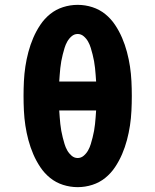

<svg xmlns="http://www.w3.org/2000/svg" viewBox="-20 -763 640 791"><path d="M300 8Q269 8 239.5 -1.5Q210 -11 186.5 -30Q163 -49 146 -74.5Q129 -100 117 -128Q105 -156 97 -186Q89 -216 84.5 -246Q80 -276 78.5 -306.5Q77 -337 77 -368Q77 -398 78.5 -428.5Q80 -459 84.5 -489Q89 -519 97 -549Q105 -579 117 -607Q129 -635 146 -660.5Q163 -686 186.5 -705Q210 -724 239.5 -733.5Q269 -743 300 -743Q331 -743 360.5 -733.5Q390 -724 413.5 -705Q437 -686 454 -660.5Q471 -635 483 -607Q495 -579 503 -549Q511 -519 515.5 -489Q520 -459 521.5 -428.5Q523 -398 523 -368Q523 -337 521.5 -306.5Q520 -276 515.5 -246Q511 -216 503 -186Q495 -156 483 -128Q471 -100 454 -74.5Q437 -49 413.5 -30Q390 -11 360.5 -1.5Q331 8 300 8ZM224 -427H376Q375 -441 374 -455Q373 -469 371.5 -483Q370 -497 367.5 -511Q365 -525 361.5 -538.5Q358 -552 354 -565.5Q350 -579 343 -591.5Q336 -604 325 -613.5Q314 -623 300 -623Q286 -623 275 -613.5Q264 -604 257 -591.5Q250 -579 246 -565.5Q242 -552 238.5 -538.5Q235 -525 232.5 -511Q230 -497 228.5 -483Q227 -469 226 -455Q225 -441 224 -427ZM300 -112Q314 -112 325 -121.5Q336 -131 343 -143.5Q350 -156 354 -169.5Q358 -183 361.5 -196.5Q365 -210 367.5 -224Q370 -238 371.5 -252Q373 -266 374 -280Q375 -294 376 -308H224Q225 -294 226 -280Q227 -266 228.5 -252Q230 -238 232.5 -224Q235 -210 238.5 -196.5Q242 -183 246 -169.5Q250 -156 257 -143.5Q264 -131 275 -121.5Q286 -112 300 -112Z"/></svg>

Font: Iosevka Heavy Extended
Style: Regular
Weight: 900
Width: 7
Monospace: yes
Designer: Belleve Invis
Foundry: Belleve Invis
Version: Version 32.5.0; ttfautohint (v1.8.4)